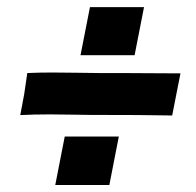

<svg xmlns="http://www.w3.org/2000/svg" viewBox="-20 -527 558 546"><path d="M235.8 -506.8H389.6Q385.3 -484.4 376.2 -438.5Q367.2 -392.6 362.8 -370.1H209Q213.4 -392.6 222.4 -438.5Q231.4 -484.4 235.8 -506.8ZM164.1 -138.7H317.9Q313.5 -115.7 304.4 -69.8Q295.4 -23.9 291 -1H137.2Q141.6 -23.9 150.6 -69.8Q159.7 -115.7 164.1 -138.7ZM57.6 -319.3Q90.3 -320.8 128.9 -320.8Q155.3 -320.8 200.2 -320.1Q245.1 -319.3 259.8 -319.3H317.9Q379.9 -319.3 484.4 -318.4H493.2Q489.3 -298.3 481.4 -258.5Q473.6 -218.8 469.7 -198.7H460.9Q395.5 -200.2 235.8 -200.2Q229 -200.2 189.2 -200.9Q149.4 -201.7 121.6 -201.7Q74.2 -201.7 37.6 -199.7Q39.6 -209.5 43.2 -229.2Q46.9 -249 48.8 -259.3Z"/></svg>

Font: Fantasque Sans Mono
Style: Bold Italic
Weight: 700
Italic angle: -11°
Monospace: yes
Designer: Jany Belluz
Version: Version 1.7.1